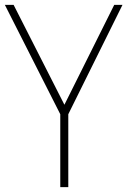

<svg xmlns="http://www.w3.org/2000/svg" viewBox="-20 -770 524 790"><path d="M484 -750 261 -300V0H228V-300L0 -750H36L245 -339L450 -750Z"/></svg>

Font: Poiret One
Style: Regular
Weight: 400
Designer: Denis Masharov (denis.masharov@gmail.com), Cyreal (Charset Expansion)
Foundry: Denis Masharov
Version: Version 1.101